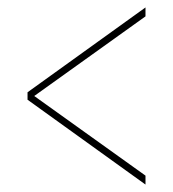

<svg xmlns="http://www.w3.org/2000/svg" viewBox="-20 -615 465 516"><path d="M371 -119 54 -347V-367L371 -595V-571L72 -357L371 -143Z"/></svg>

Font: Noto Serif Display ExtraCondensed ExtraLight
Style: Regular
Weight: 200
Width: 2
Designer: Monotype Design Team
Foundry: Monotype Imaging Inc.
Version: Version 2.009